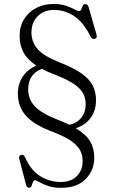

<svg xmlns="http://www.w3.org/2000/svg" viewBox="-20 -732 560 940"><path d="M441.5 40.5Q441.5 101 399.8 144.2Q358 187.5 279.5 187.5Q241 187.5 214.8 178.2Q188.5 169 172.8 159.8Q157 150.5 150.5 150.5Q144 150.5 141 159.8Q138 169 134.5 178Q131 187 123 187Q111.5 187 107.5 172L74.5 47Q70 30.5 83 26.5Q95.5 23 103 38.5Q131.5 103 177.8 131Q224 159 277.5 159Q328 159 356.2 130Q384.5 101 384.5 57Q385 29 373 5.2Q361 -18.5 330.2 -40.5Q299.5 -62.5 243 -84.5Q146 -120.5 106.8 -165.5Q67.5 -210.5 67.5 -273.5Q67.5 -320 91 -356.2Q114.5 -392.5 158 -410.5Q114 -440 95 -475.2Q76 -510.5 76 -555Q76 -602.5 97.5 -637.8Q119 -673 156.8 -692.8Q194.5 -712.5 242.5 -712.5Q279 -712.5 303.8 -703.8Q328.5 -695 343.8 -686.5Q359 -678 367 -678Q374.5 -678 378 -686.5Q381.5 -695 385.2 -703.5Q389 -712 397 -712Q409.5 -712 414 -696.5L452.5 -562.5Q457.5 -546 444 -542Q431 -538 424 -551.5Q389 -623 343 -653.2Q297 -683.5 245 -683.5Q195.5 -683.5 164.8 -653Q134 -622.5 134 -573.5Q134 -527.5 163.2 -492.8Q192.5 -458 270.5 -427Q339.5 -400.5 378.8 -372.8Q418 -345 434.2 -312.8Q450.5 -280.5 450 -240.5Q450 -191 423.8 -155Q397.5 -119 351 -104Q402 -73.5 422 -38.8Q442 -4 441.5 40.5ZM262 -146Q294.5 -133.5 320 -121Q358 -129.5 378.8 -156.8Q399.5 -184 399.5 -221Q400 -249.5 387.5 -273.8Q375 -298 342.8 -320.2Q310.5 -342.5 251 -365.5Q213.5 -379.5 185 -395Q118 -369.5 118 -294Q118 -247.5 149.2 -212.8Q180.5 -178 262 -146Z"/></svg>

Font: Fraunces 72pt Soft Light
Style: Regular
Weight: 300
Version: Version 1.000;[b76b70a41]